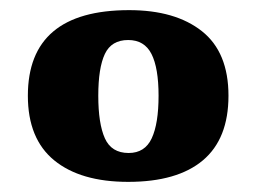

<svg xmlns="http://www.w3.org/2000/svg" viewBox="-20 -739 506 379"><path d="M233 -380Q139 -380 87 -422.5Q35 -465 35 -550Q35 -719 235 -719Q326 -719 378.5 -677.5Q431 -636 431 -550Q431 -465 380.5 -422.5Q330 -380 233 -380ZM234 -437Q266 -437 279.5 -466Q293 -495 293 -550Q293 -605 279 -632.5Q265 -660 233 -660Q200 -660 187 -632.5Q174 -605 174 -550Q174 -495 187 -466Q200 -437 234 -437Z"/></svg>

Font: Noto Serif Telugu Black
Style: Regular
Weight: 900
Designer: Jelle Bosma - Monotype Design Team
Foundry: Monotype Imaging Inc.
Version: Version 2.005; ttfautohint (v1.8.4.7-5d5b)